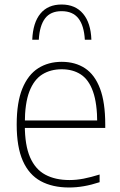

<svg xmlns="http://www.w3.org/2000/svg" viewBox="-20 -822 532 851"><path d="M286 9Q212.5 9 160.5 -19.2Q108.5 -47.5 81.2 -109Q54 -170.5 54 -270Q54 -368.5 79.2 -429.8Q104.5 -491 149.2 -519.5Q194 -548 253.5 -548Q313.5 -548 356.8 -519.5Q400 -491 423.2 -429.8Q446.5 -368.5 446.5 -270V-255H70.5V-288H424.5L411 -275Q411 -363.5 392.2 -416.2Q373.5 -469 338.2 -492Q303 -515 253.5 -515Q204 -515 167.2 -492Q130.5 -469 110.2 -416.5Q90 -364 90 -275V-267.5Q90 -178.5 113.2 -125Q136.5 -71.5 180.8 -47.8Q225 -24 288 -24Q318.5 -24 350.8 -30.2Q383 -36.5 421.5 -48.5V-14.5Q385 -2.5 352 3.2Q319 9 286 9ZM123 -646Q126 -721.5 159.2 -761.8Q192.5 -802 253 -802Q314 -802 348.2 -761.2Q382.5 -720.5 385 -646H356Q352.5 -708.5 327.5 -740.5Q302.5 -772.5 253 -772.5Q204 -772.5 179.8 -740.5Q155.5 -708.5 152 -646Z"/></svg>

Font: Encode Sans Condensed Thin Thin
Style: Regular
Weight: 250
Version: Version 3.002